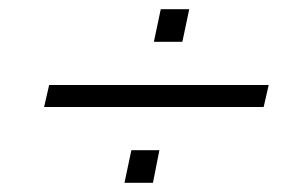

<svg xmlns="http://www.w3.org/2000/svg" viewBox="-20 -570 640 418"><path d="M87 -385H565L554 -337H76ZM266 -243H327L313 -172H251ZM330 -550H392L377 -479H315Z"/></svg>

Font: Mona Sans Light
Style: Italic
Weight: 300
Italic angle: -11.7°
Designer: Deni Anggara
Foundry: GitHub
Version: Version 2.000